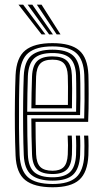

<svg xmlns="http://www.w3.org/2000/svg" viewBox="-20 -792 437 820"><path d="M204.8 7.8Q126.2 7.8 87.9 -22.8Q49.5 -53.2 46.5 -127.8Q44.2 -183 43.6 -244.1Q43 -305.2 43.8 -364Q44.5 -422.8 46.5 -471Q50 -546.2 88 -577Q126 -607.8 204 -607.8Q282 -607.8 318.1 -576.9Q354.2 -546 357.5 -473.2Q358 -465.8 358.2 -443.4Q358.5 -421 358.6 -390.9Q358.8 -360.8 358.2 -329.1Q357.8 -297.5 356.5 -271.5H131.8Q131.8 -233.2 132.4 -200.2Q133 -167.2 134.2 -133.2Q135.8 -95.5 152.1 -79.1Q168.5 -62.8 204.8 -62.8Q235.8 -62.8 251.6 -78.1Q267.5 -93.5 269.5 -132.2Q271.5 -171.2 269 -212.8H286.5Q287.8 -192 287.8 -169.2Q287.8 -146.5 287.2 -131.5Q285 -87.2 265.6 -68Q246.2 -48.8 204.8 -48.8Q159.2 -48.8 138.9 -68.4Q118.5 -88 116.8 -132.5Q115.2 -170.8 114.6 -210.1Q114 -249.5 113.8 -286H339.5Q340.8 -321 341 -360.4Q341.2 -399.8 340.9 -431Q340.5 -462.2 340 -472.5Q337 -537.5 305.4 -565.6Q273.8 -593.8 204 -593.8Q134.8 -593.8 100.9 -565.8Q67 -537.8 63.8 -469Q62 -426.2 61.4 -367.1Q60.8 -308 61.2 -245.6Q61.8 -183.2 63.8 -130.5Q66.8 -64.5 99.1 -35.4Q131.5 -6.2 204.8 -6.2Q273.2 -6.2 305 -34.6Q336.8 -63 340 -129.5Q340.8 -145 340.6 -169.5Q340.5 -194 339 -212.8H356.8Q358.2 -194 358.2 -169.4Q358.2 -144.8 357.5 -128.8Q354 -55.5 318.4 -23.9Q282.8 7.8 204.8 7.8ZM204.8 -20.5Q143.5 -20.5 113.8 -45.2Q84 -70 81.5 -130.5Q79.5 -177.5 78.9 -238Q78.2 -298.5 78.9 -359.2Q79.5 -420 81.5 -467.8Q84.2 -529.8 114 -554.8Q143.8 -579.8 204 -579.8Q264.5 -579.8 292.1 -554.8Q319.8 -529.8 322.2 -472Q322.8 -462.8 323.1 -435.5Q323.5 -408.2 323.4 -372.2Q323.2 -336.2 322 -300.5H96.2Q96.2 -256.5 96.9 -212.1Q97.5 -167.8 99 -131.8Q101.2 -78.5 126.5 -56.6Q151.8 -34.8 204.8 -34.8Q254.2 -34.8 278.1 -56.4Q302 -78 304.8 -130.5Q305.5 -146 305.5 -169.6Q305.5 -193.2 304 -212.8H321.8Q323 -193 323 -169.5Q323 -146 322.2 -130Q319.2 -71.2 292 -45.9Q264.8 -20.5 204.8 -20.5ZM96.2 -314.8H305Q305.8 -346.5 305.8 -378.5Q305.8 -410.5 305.5 -435.6Q305.2 -460.8 304.8 -471Q302.5 -521.2 279.1 -543.4Q255.8 -565.5 204 -565.5Q150.8 -565.5 126.1 -542.8Q101.5 -520 99 -467Q97.8 -433.2 97.1 -393.2Q96.5 -353.2 96.2 -314.8ZM114 -329.2Q114 -355.5 114.8 -394.4Q115.5 -433.2 116.8 -466Q118.8 -512 139.2 -531.6Q159.8 -551.2 204 -551.2Q246.2 -551.2 265.8 -532.5Q285.2 -513.8 287 -470.5Q287.8 -455.2 288 -413.6Q288.2 -372 287.2 -329.2ZM131.8 -343.8H270Q270.8 -385 270.4 -421.4Q270 -457.8 269.5 -469.2Q268 -504 253.5 -520.6Q239 -537.2 204 -537.2Q167.5 -537.2 151.6 -520Q135.8 -502.8 134.2 -465.2Q133.2 -433.5 132.6 -404Q132 -374.5 131.8 -343.8ZM157.5 -645 59 -772H79L174 -645ZM189.8 -645 98.2 -772H118.2L206.2 -645ZM222 -645 137.5 -772H157.5L238.5 -645Z"/></svg>

Font: Big Shoulders Inline Text Medium
Style: Regular
Weight: 500
Designer: Patric King
Foundry: XO Type Co
Version: Version 1.000